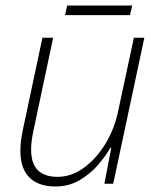

<svg xmlns="http://www.w3.org/2000/svg" viewBox="-20 -667 571 697"><path d="M181 10Q120 10 87 -22.5Q54 -55 54 -119Q54 -136 56 -154Q58 -172 62 -191L134 -530H173L100 -186Q93 -152 93 -124Q93 -73 117.5 -49Q142 -25 189 -25Q238 -25 283 -57Q328 -89 361.5 -143Q395 -197 409 -264L466 -530H504L391 0H359L384 -131H381Q364 -101 336 -68.5Q308 -36 269 -13Q230 10 181 10ZM216 -612 224 -647H460L452 -612Z"/></svg>

Font: Noto Sans Disp ExtLt
Style: Italic
Weight: 200
Italic angle: -12°
Designer: Monotype Design Team
Foundry: Monotype Imaging Inc.
Version: Version 2.000;GOOG;noto-source:20170915:90ef993387c0